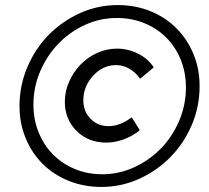

<svg xmlns="http://www.w3.org/2000/svg" viewBox="-20 -728 824 758"><path d="M57 -309Q57 -390 88 -463Q119 -536 172 -590Q225 -644 295.5 -676Q366 -708 445 -708Q514 -708 573.5 -684Q633 -660 676 -617Q719 -574 743.5 -515.5Q768 -457 768 -388Q768 -307 737 -234.5Q706 -162 653 -108Q600 -54 529.5 -22Q459 10 380 10Q311 10 251.5 -14Q192 -38 149 -80.5Q106 -123 81.5 -182Q57 -241 57 -309ZM714 -383Q714 -442 693.5 -492.5Q673 -543 636.5 -579.5Q600 -616 550 -636.5Q500 -657 441 -657Q375 -657 315 -629.5Q255 -602 210 -555Q165 -508 138.5 -446Q112 -384 112 -315Q112 -256 132.5 -205.5Q153 -155 189 -118.5Q225 -82 275 -61Q325 -40 383 -40Q450 -40 510.5 -68Q571 -96 616 -142.5Q661 -189 687.5 -251.5Q714 -314 714 -383ZM236 -326Q236 -368 253 -406Q270 -444 298 -473Q326 -502 363.5 -519Q401 -536 442 -536Q486 -536 525.5 -516Q565 -496 587 -462L533 -417Q516 -442 491 -456.5Q466 -471 438 -471Q386 -471 347.5 -429Q309 -387 309 -332Q309 -288 337.5 -259Q366 -230 409 -230Q432 -230 455 -239Q478 -248 500 -265L532 -214Q504 -191 469 -178Q434 -165 399 -165Q329 -165 282.5 -211Q236 -257 236 -326Z"/></svg>

Font: Red Hat Display Medium
Style: Italic
Weight: 500
Italic angle: -12°
Designer: Pentagram / MCKL
Foundry: Pentagram / MCKL
Version: Version 1.003; Red Hat Display Medium Italic